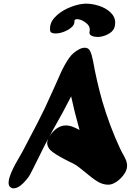

<svg xmlns="http://www.w3.org/2000/svg" viewBox="-20 -1066 715 1050"><path d="M450 -1046Q485 -1046 522 -1034Q559 -1022 584.5 -998Q610 -974 610 -941Q610 -935 608 -923Q603 -900 581.5 -885.5Q560 -871 534 -866Q526 -864 515 -864Q494 -864 480 -871Q466 -878 470 -894Q471 -897 471 -904Q471 -921 458 -934Q445 -947 427 -955Q424 -957 416 -959Q408 -961 401 -961Q387 -961 387 -950Q389 -933 372 -917.5Q355 -902 330 -892.5Q305 -883 284 -883Q255 -883 254 -900Q250 -939 279 -970.5Q308 -1002 352 -1021.5Q396 -1041 434 -1045Q439 -1046 450 -1046ZM415 -355Q385 -463 369 -539Q330 -461 266 -349Q261 -338 249 -318Q289 -380 340 -380Q360 -380 379 -372Q395 -366 415 -355ZM636 -255 647 -233Q661 -209 668 -192.5Q675 -176 675 -159Q675 -133 653 -105.5Q631 -78 605 -65Q589 -56 571 -56Q541 -56 511.5 -74.5Q482 -93 441 -128Q412 -152 397 -162Q387 -169 355 -184Q299 -212 268.5 -234Q238 -256 238 -286Q238 -294 245 -310Q226 -276 192 -206Q150 -121 144 -111Q132 -89 105 -62.5Q78 -36 55 -36Q43 -36 34 -45Q27 -52 27 -67Q27 -109 91 -216Q95 -224 104 -239L126 -281Q194 -409 225 -474Q243 -512 277 -588L313 -669Q335 -716 357 -747.5Q379 -779 412 -796Q429 -805 444 -805Q464 -805 473 -786.5Q482 -768 489 -732Q507 -629 539 -514Q580 -375 636 -255Z"/></svg>

Font: Sedgwick Ave Display
Style: Regular
Weight: 400
Designer: Kevin Burke, Pedro Vergani
Foundry: Google, Inc.
Version: Version 1.000